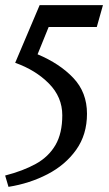

<svg xmlns="http://www.w3.org/2000/svg" viewBox="-38 -517 422 746"><path d="M116 -497H362L338 -412H151L108 -306Q194 -270 247 -214Q300 -158 300 -75Q300 6 258 65Q216 124 146.5 160Q77 196 -5 209L-18 165Q52 147 101.5 119.5Q151 92 177.5 46.5Q204 1 204 -69Q204 -140 152 -192.5Q100 -245 21 -273Z"/></svg>

Font: Rosario Light
Style: Regular
Weight: 300
Designer: Hector Gatti
Foundry: Omnibus Type
Version: Version 1.101; ttfautohint (v1.8.1.43-b0c9)